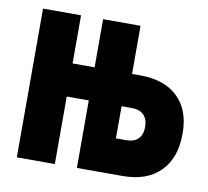

<svg xmlns="http://www.w3.org/2000/svg" viewBox="-64 -588 713 658"><g transform="rotate(10 293.0 -259.0)"><path d="M351.1 0V-123H393.6Q420.9 -123 435.3 -137.5Q449.7 -151.9 449.7 -178.7Q449.7 -205.6 435.3 -220.2Q420.9 -234.9 393.6 -234.9H341.3V-350.1H402.3Q486.8 -350.1 533.4 -305.4Q580.1 -260.7 580.1 -178.7Q580.1 -93.3 533.4 -46.6Q486.8 0 402.3 0ZM34.7 0V-517.6H167V0ZM73.2 -234.9V-350.1H293.5V-234.9ZM243.7 0V-517.6H374V-307.6L357.9 -283.2V0Z"/></g></svg>

Font: Cascadia Mono PL
Style: Regular
Weight: 400
Monospace: yes
Designer: Aaron Bell
Foundry: Saja Typeworks
Version: Version 2102.003